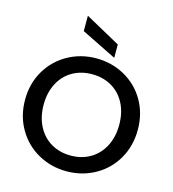

<svg xmlns="http://www.w3.org/2000/svg" viewBox="-134 -1051 1052 1168"><g transform="rotate(15 392.0 -467.0)"><path d="M392 7Q295 7 213.5 -38.5Q132 -84 84.5 -165.5Q37 -247 37 -349Q37 -451 84.5 -532Q132 -613 213.5 -658.5Q295 -704 392 -704Q490 -704 571.5 -658.5Q653 -613 700 -532Q747 -451 747 -349Q747 -247 700 -165.5Q653 -84 571.5 -38.5Q490 7 392 7ZM392 -92Q461 -92 515 -123.5Q569 -155 599.5 -213.5Q630 -272 630 -349Q630 -426 599.5 -484Q569 -542 515 -573Q461 -604 392 -604Q323 -604 269 -573Q215 -542 184.5 -484Q154 -426 154 -349Q154 -272 184.5 -213.5Q215 -155 269 -123.5Q323 -92 392 -92ZM495 -819V-735L274 -844V-941Z"/></g></svg>

Font: A Bank Premium Med
Style: Regular
Weight: 500
Designer: Ninad Kale (Devanagari), Jonny Pinhorn (Latin), Htun Naung (Myanmar)
Foundry: Indian Type Foundry
Version: 4.004